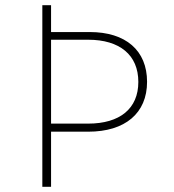

<svg xmlns="http://www.w3.org/2000/svg" viewBox="-20 -717 667 737"><path d="M142.5 0H176V-211.5H318.5C460.5 -211.5 544.5 -282.5 544.5 -403C544.5 -523.5 462.5 -594 324.5 -594H176V-697H142.5ZM176 -242.5V-564.5H318.5C439.5 -564.5 511 -506 511 -402.5C511 -300 440 -242.5 318.5 -242.5Z"/></svg>

Font: HK Grotesk ExtraLight
Style: Regular
Weight: 200
Designer: Alfredo Marco Pradil
Foundry: Hanken Design Co.
Version: Version 3.001;FEAKit 1.0